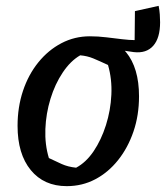

<svg xmlns="http://www.w3.org/2000/svg" viewBox="-20 -626 567 656"><path d="M437 -448 280 -471 287 -502Q315 -502 343.5 -498.5Q372 -495 397.5 -492Q423 -489 440 -489L441 -588L522 -606Q525 -591 526 -576.5Q527 -562 527 -550Q527 -496 503.5 -469.5Q480 -443 437 -448ZM208 10Q130 10 85 -45Q40 -100 40 -196Q40 -260 58.5 -315.5Q77 -371 111 -413Q145 -455 190 -478.5Q235 -502 287 -502Q366 -502 410.5 -448Q455 -394 455 -297Q455 -232 436 -176.5Q417 -121 383.5 -79Q350 -37 305.5 -13.5Q261 10 208 10ZM240 -53Q274 -71 300 -109.5Q326 -148 342 -198.5Q358 -249 360.5 -302.5Q363 -356 349 -404Q319 -418 298.5 -426.5Q278 -435 254 -437Q221 -418 194.5 -378.5Q168 -339 152.5 -288.5Q137 -238 135 -185Q133 -132 147 -86Q170 -75 191 -65.5Q212 -56 240 -53Z"/></svg>

Font: Piazzolla Thin SemiBold
Style: Italic
Weight: 600
Italic angle: -11.3°
Version: Version 2.005